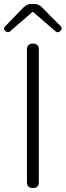

<svg xmlns="http://www.w3.org/2000/svg" viewBox="-30 -949 331 969"><path d="M136 0Q106 0 106 -30V-699Q106 -729 136 -729Q166 -729 166 -699V-364V-30Q166 0 136 0ZM-4 -816 90 -913Q106 -929 129 -929H142Q165 -929 181 -913L227 -866L276 -817Q288 -805 274 -792Q261 -781 250 -791L138 -888H133L21 -791Q10 -781 -3 -792.5Q-16 -804 -4 -816Z"/></svg>

Font: GenSenRounded TW L
Style: Regular
Weight: 300
Version: Version 1.501;PS 1;hotconv 16.6.51;makeotf.lib2.5.65220